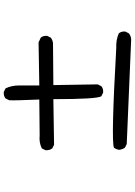

<svg xmlns="http://www.w3.org/2000/svg" viewBox="134 -882 731 1040"><g transform="rotate(-90 500.0 -361.5)"><path d="M793 -17.6 240.2 -41 220.7 -50.8Q210.9 -64.5 209 -82Q210.9 -97.7 220.7 -110.4Q260.7 -126 761.7 -97.7Q804.7 -99.6 839.8 -84Q851.6 -70.3 849.6 -48.8L839.8 -29.3Q820.3 -13.7 793 -17.6ZM518.6 -168.9 499 -178.7Q483.4 -202.1 483.4 -438.5L236.3 -434.6L216.8 -444.3Q205.1 -460 207 -481.4L216.8 -501Q248 -516.6 288.1 -512.7L481.4 -514.6Q475.6 -648.4 477.5 -677.7L487.3 -697.3Q501 -709 522.5 -707L542 -697.3Q557.6 -664.1 557.6 -625V-514.6L791 -518.6L816.4 -506.8Q828.1 -493.2 826.2 -471.7L816.4 -452.1Q802.7 -442.4 787.1 -440.4L559.6 -438.5L563.5 -198.2L553.7 -178.7Q540 -167 518.6 -168.9Z"/></g></svg>

Font: NaikaiFont
Style: Regular
Weight: 400
Version: Version 1.67